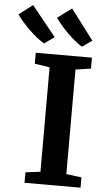

<svg xmlns="http://www.w3.org/2000/svg" viewBox="-143 -1053 608 1093"><g transform="rotate(5 161.0 -506.0)"><path d="M125.1 -70.4V-667.3L39.5 -680.5V-743H360.4V-680.5L273 -667.3V-70L360.4 -58.9V0H40.2V-59.9ZM81.7 -800.5Q63.6 -809.9 41.2 -827.7Q18.9 -845.4 -3.8 -867.4Q-26.5 -889.3 -45.8 -911.4Q-65.2 -933.6 -77.6 -952.1L0.8 -1012.2L139 -840.7L82.7 -800.5ZM298.2 -800.5Q274.6 -813.8 244.6 -840.1Q214.5 -866.5 186.9 -896.9Q159.4 -927.4 142.3 -951.7L223.7 -1012.2L354.3 -839.6L299.2 -800.5Z"/></g></svg>

Font: Merriweather Light
Style: Regular
Weight: 300
Version: Version 2.100